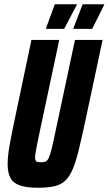

<svg xmlns="http://www.w3.org/2000/svg" viewBox="-20 -876 511 904"><path d="M158 8Q105 8 73.5 -3Q42 -14 29 -38.5Q16 -63 16 -104Q16 -139 24.5 -188Q33 -237 47 -303L128 -688H259L166 -251Q156 -202 150.5 -174.5Q145 -147 145 -134Q145 -124 148.5 -119Q152 -114 158 -113Q164 -112 174 -112Q187 -112 195.5 -116Q204 -120 210 -133.5Q216 -147 223 -175Q230 -203 240 -251L333 -688H463L381 -303Q364 -225 351 -171Q338 -117 323.5 -82Q309 -47 289 -27Q269 -7 237.5 0.5Q206 8 158 8ZM325 -740 326 -744 369 -856H471L470 -852L414 -740ZM197 -740V-744L238 -856H342L341 -852L282 -740Z"/></svg>

Font: Saira ExtraCondensed ExtraBold
Style: Italic
Weight: 800
Width: 2
Italic angle: -12°
Designer: Hector Gatti with collaboration of the Omnibus-Type team
Foundry: Omnibus-Type
Version: Version 1.101